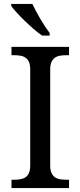

<svg xmlns="http://www.w3.org/2000/svg" viewBox="-20 -951 407 971"><path d="M38.1 0V-42H50.8Q67.9 -42 82.8 -44.4Q97.7 -46.9 108.9 -54.4Q120.1 -62 126.5 -76.2Q132.8 -90.3 132.8 -113.8V-600.1Q132.8 -623.5 126.5 -637.7Q120.1 -651.9 108.9 -659.4Q97.7 -667 82.8 -669.4Q67.9 -671.9 50.8 -671.9H38.1V-713.9H329.1V-671.9H315.9Q299.3 -671.9 284.2 -669.4Q269 -667 258.1 -659.4Q247.1 -651.9 240.5 -637.7Q233.9 -623.5 233.9 -600.1V-113.8Q233.9 -90.3 240.5 -76.2Q247.1 -62 258.1 -54.4Q269 -46.9 284.2 -44.4Q299.3 -42 315.9 -42H329.1V0ZM231 -771H192.9Q172.9 -784.7 149.4 -804.9Q126 -825.2 104 -846.7Q82 -868.2 64 -887.9Q45.9 -907.7 36.6 -920.9V-931.2H143.6Q151.4 -914.6 161.9 -894.8Q172.4 -875 184.1 -855.2Q195.8 -835.4 208 -816.9Q220.2 -798.3 231 -784.2Z"/></svg>

Font: Sahl Naskh
Style: Regular
Weight: 400
Designer: Pascal Zoghbi
Version: Version 1.001